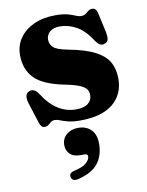

<svg xmlns="http://www.w3.org/2000/svg" viewBox="-86 -554 685 897"><g transform="rotate(-10 256.0 -105.0)"><path d="M251.5 -436.5Q219.5 -436.5 202.8 -421.8Q186 -407 186 -385Q186 -365 200.2 -349.5Q214.5 -334 267.5 -323.5Q353 -307.5 398.5 -282.8Q444 -258 461 -224.8Q478 -191.5 478 -150Q478 -74.5 425 -30.8Q372 13 269.5 13Q234 13 212 7.2Q190 1.5 176.2 -4.2Q162.5 -10 152 -10Q140.5 -10 133.2 -4.2Q126 1.5 119 7.5Q112 13.5 101 13.5Q90 13.5 84.8 7.2Q79.5 1 74.5 -15L44.5 -109Q31.5 -153 57 -163Q82 -172.5 101 -144Q135 -90 174.5 -65.8Q214 -41.5 258.5 -41.5Q297 -41.5 316 -56.5Q335 -71.5 335 -96.5Q335 -112 327 -123.8Q319 -135.5 296.5 -145.2Q274 -155 229.5 -164Q126.5 -184 85.5 -226.2Q44.5 -268.5 44.5 -336Q44.5 -382.5 69.5 -417.5Q94.5 -452.5 138 -472Q181.5 -491.5 238.5 -491.5Q275 -491.5 296.8 -485.5Q318.5 -479.5 332.2 -473.2Q346 -467 359 -467Q371.5 -467 379.8 -473.2Q388 -479.5 395.5 -485.5Q403 -491.5 414 -491.5Q434 -491.5 439 -462L459 -371.5Q463 -349.5 460.2 -337.8Q457.5 -326 444.5 -321Q431 -315.5 420.8 -321.5Q410.5 -327.5 399.5 -343.5Q366.5 -395 328 -415.8Q289.5 -436.5 251.5 -436.5ZM242 172.5Q208 172.5 191.5 155.5Q175 138.5 175 113Q175 82.5 197.2 63.8Q219.5 45 252.5 45Q290 45 313.2 67.8Q336.5 90.5 336.5 134.5Q336.5 191.5 306.8 228.5Q277 265.5 211 281Q184.5 287.5 178.5 266.5Q173 246.5 199 240Q241.5 230.5 258.8 214.8Q276 199 276 184Q276 172.5 261 172.5Z"/></g></svg>

Font: Fraunces 9pt S000
Style: Bold
Weight: 700
Version: Version 1.000; ttfautohint (v1.8.3)